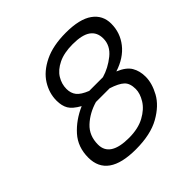

<svg xmlns="http://www.w3.org/2000/svg" viewBox="-176 -825 991 991"><g transform="rotate(-45 319.5 -330.0)"><path d="M66 -133Q66 -210 112.5 -262Q159 -314 230 -345Q187 -369 172.5 -394Q158 -419 158 -457Q158 -511 188.5 -560Q219 -609 282.5 -640Q346 -671 440 -671Q540 -671 589.5 -635.5Q639 -600 639 -538Q639 -472 598.5 -420.5Q558 -369 483 -345Q534 -324 552.5 -292.5Q571 -261 571 -219Q571 -171 542 -118Q513 -65 445.5 -27Q378 11 270 11Q66 11 66 -133ZM413 -373Q465 -388 510.5 -424.5Q556 -461 556 -513Q556 -558 524 -581Q492 -604 423 -604Q360 -604 318 -583.5Q276 -563 256.5 -531Q237 -499 237 -463Q237 -432 253.5 -411Q270 -390 313 -373ZM490 -210Q490 -252 468.5 -272Q447 -292 397 -308H297Q235 -290 192 -250Q149 -210 149 -145Q149 -56 287 -56Q354 -56 400 -81Q446 -106 468 -142Q490 -178 490 -210Z"/></g></svg>

Font: Cairo
Style: Italic
Weight: 400
Italic angle: -13°
Designer: Mohamed Gaber, Accademia di Belle Arti di Urbino and others
Foundry: Kief Type Foundry, Accademia di Belle Arti di Urbino and others
Version: Version 3.011